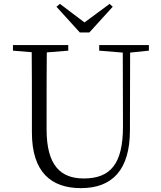

<svg xmlns="http://www.w3.org/2000/svg" viewBox="-20 -958 832 993"><path d="M290 -938 272 -923 393 -790H442L563 -923L547 -938L417 -842ZM493 -696 615 -686 616 -304C616 -111 552 -35 413 -35C294 -35 221 -102 221 -288V-389C221 -491 221 -589 222 -687L333 -696V-725H47V-696L144 -688C145 -589 145 -489 145 -389V-273C145 -66 246 15 399 15C562 15 651 -81 652 -281L653 -686L750 -696V-725H493Z"/></svg>

Font: Noto Serif JP Light
Style: Regular
Weight: 300
Designer: Ryoko NISHIZUKA 西塚涼子 (kana & ideographs); Frank Grießhammer (Latin, Greek & Cyrillic); Wenlong ZHANG 张文龙 (bopomofo); San
Foundry: Adobe
Version: Version 2.001;hotconv 1.1.0;makeotfexe 2.6.0